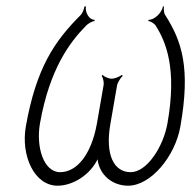

<svg xmlns="http://www.w3.org/2000/svg" viewBox="-20 -579 607 610"><path d="M62 -177C46 -84 89 11 163 11C211 11 266 -23 290 -73C296 -22 338 11 387 11C460 11 537 -84 553 -177C586 -363 558 -448 505 -531C500 -538 500 -551 501 -558L498 -559C494 -539 472 -516 452 -516L451 -512C458 -512 471 -504 475 -497C507 -446 543 -362 512 -187C499 -113 447 -32 395 -32C342 -32 313 -87 331 -187L352 -308C354 -318 364 -333 370 -338L367 -341C361 -336 345 -329 335 -329C324 -329 310 -336 306 -341L303 -338C307 -333 311 -318 309 -308L288 -187C270 -86 223 -32 171 -32C118 -32 94 -113 107 -187C138 -362 203 -446 253 -497C259 -504 274 -512 280 -512L281 -516C262 -516 250 -541 253 -559L248 -558C247 -551 243 -538 236 -531C153 -448 95 -363 62 -177Z"/></svg>

Font: Armata Saber
Style: RgIta
Weight: 400
Designer: Jasper
Foundry: Cannot Into Space Fonts
Version: Version 0.970